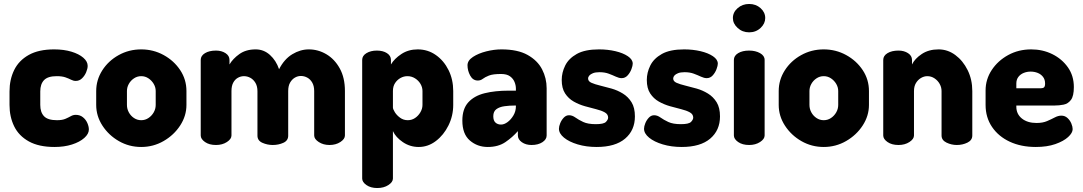

<svg xmlns="http://www.w3.org/2000/svg" viewBox="-20 -731 5458 968"><path d="M255 10Q176 10 125.5 -18Q75 -46 51.5 -94Q28 -142 28 -202V-270Q28 -330 51.5 -378Q75 -426 125 -454Q175 -482 253 -482Q302 -482 340 -470.5Q378 -459 400 -440Q422 -421 422 -399Q422 -385 414.5 -367Q407 -349 393.5 -336Q380 -323 362 -323Q350 -323 338.5 -329Q327 -335 310 -341Q293 -347 266 -347Q221 -347 202 -327Q183 -307 183 -270V-202Q183 -165 202 -145Q221 -125 267 -125Q294 -125 310 -132Q326 -139 337.5 -145.5Q349 -152 362 -152Q383 -152 398 -140Q413 -128 420.5 -110.5Q428 -93 428 -78Q428 -56 405 -35.5Q382 -15 343 -2.5Q304 10 255 10Z M692 10Q631 10 579.5 -19.5Q528 -49 496.5 -97.5Q465 -146 465 -202V-272Q465 -328 495.5 -376Q526 -424 578 -453Q630 -482 692 -482Q753 -482 805 -453.5Q857 -425 888.5 -377.5Q920 -330 920 -272V-202Q920 -147 888.5 -98.5Q857 -50 805 -20Q753 10 692 10ZM692 -125Q712 -125 728.5 -136Q745 -147 755 -164.5Q765 -182 765 -202V-272Q765 -291 755 -308Q745 -325 728.5 -336Q712 -347 692 -347Q672 -347 655.5 -336Q639 -325 629.5 -308Q620 -291 620 -272V-202Q620 -182 629.5 -164.5Q639 -147 655.5 -136Q672 -125 692 -125Z M1069 0Q1035 0 1013.5 -15Q992 -30 992 -48V-429Q992 -450 1013.5 -463Q1035 -476 1069 -476Q1097 -476 1117 -463Q1137 -450 1137 -429V-406Q1154 -435 1187 -458.5Q1220 -482 1269 -482Q1310 -482 1341 -454Q1372 -426 1387 -382Q1413 -433 1453.5 -457.5Q1494 -482 1537 -482Q1584 -482 1625.5 -457.5Q1667 -433 1693 -386Q1719 -339 1719 -272V-48Q1719 -30 1696 -15Q1673 0 1641 0Q1610 0 1587 -15Q1564 -30 1564 -48V-272Q1564 -297 1554.5 -314Q1545 -331 1529.5 -339.5Q1514 -348 1497 -348Q1481 -348 1466.5 -339.5Q1452 -331 1442.5 -314.5Q1433 -298 1433 -272V-47Q1433 -22 1408.5 -11Q1384 0 1355 0Q1328 0 1303 -11Q1278 -22 1278 -47V-271Q1278 -296 1268 -313Q1258 -330 1242.5 -338.5Q1227 -347 1210 -347Q1194 -347 1179.5 -339Q1165 -331 1156 -314.5Q1147 -298 1147 -272V-48Q1147 -30 1124 -15Q1101 0 1069 0Z M1882 217Q1849 217 1827.5 202Q1806 187 1806 169V-429Q1806 -450 1827.5 -463Q1849 -476 1880 -476Q1911 -476 1931 -463Q1951 -450 1951 -429V-406Q1968 -435 2003.5 -458.5Q2039 -482 2086 -482Q2137 -482 2177.5 -453.5Q2218 -425 2241.5 -377.5Q2265 -330 2265 -272V-202Q2265 -147 2241 -98.5Q2217 -50 2177.5 -20Q2138 10 2091 10Q2047 10 2011 -14.5Q1975 -39 1961 -70V169Q1961 187 1938 202Q1915 217 1882 217ZM2036 -125Q2056 -125 2072.5 -136Q2089 -147 2099.5 -165Q2110 -183 2110 -202V-272Q2110 -291 2100 -308Q2090 -325 2072.5 -336Q2055 -347 2034 -347Q2016 -347 1999.5 -338Q1983 -329 1972 -312.5Q1961 -296 1961 -272V-189Q1961 -181 1970.5 -165.5Q1980 -150 1997 -137.5Q2014 -125 2036 -125Z M2439 10Q2387 10 2349 -22.5Q2311 -55 2311 -123Q2311 -182 2341 -215Q2371 -248 2423.5 -261Q2476 -274 2545 -274H2581V-284Q2581 -301 2574 -318Q2567 -335 2551 -346.5Q2535 -358 2506 -358Q2465 -358 2445 -350Q2425 -342 2414 -333.5Q2403 -325 2389 -325Q2364 -325 2350.5 -350Q2337 -375 2337 -402Q2337 -426 2364.5 -444Q2392 -462 2431.5 -472Q2471 -482 2508 -482Q2590 -482 2640 -454Q2690 -426 2713 -381.5Q2736 -337 2736 -286V-48Q2736 -28 2714.5 -14Q2693 0 2660 0Q2631 0 2611 -14Q2591 -28 2591 -48V-70Q2564 -39 2528 -14.5Q2492 10 2439 10ZM2506 -103Q2522 -103 2539 -115.5Q2556 -128 2568.5 -149Q2581 -170 2581 -195V-199H2577Q2549 -199 2523.5 -195.5Q2498 -192 2482.5 -180.5Q2467 -169 2467 -145Q2467 -123 2478 -113Q2489 -103 2506 -103Z M2988 10Q2936 10 2892.5 -3Q2849 -16 2823.5 -37Q2798 -58 2798 -82Q2798 -94 2804.5 -110Q2811 -126 2822.5 -138Q2834 -150 2849 -150Q2865 -150 2881 -138.5Q2897 -127 2920.5 -116Q2944 -105 2984 -105Q3024 -105 3035 -116.5Q3046 -128 3046 -138Q3046 -155 3029 -164.5Q3012 -174 2985.5 -180.5Q2959 -187 2929 -195.5Q2899 -204 2872.5 -219Q2846 -234 2829 -260Q2812 -286 2812 -328Q2812 -365 2829.5 -400.5Q2847 -436 2888 -459Q2929 -482 3000 -482Q3044 -482 3082.5 -473Q3121 -464 3145.5 -447.5Q3170 -431 3170 -410Q3170 -400 3163.5 -382.5Q3157 -365 3144.5 -351Q3132 -337 3114 -337Q3101 -337 3085 -344.5Q3069 -352 3049 -359.5Q3029 -367 3002 -367Q2982 -367 2969.5 -362Q2957 -357 2951 -350Q2945 -343 2945 -335Q2945 -321 2962 -313.5Q2979 -306 3006 -299.5Q3033 -293 3063 -284.5Q3093 -276 3120 -259.5Q3147 -243 3164 -215.5Q3181 -188 3181 -144Q3181 -74 3131.5 -32Q3082 10 2988 10Z M3417 10Q3365 10 3321.5 -3Q3278 -16 3252.5 -37Q3227 -58 3227 -82Q3227 -94 3233.5 -110Q3240 -126 3251.5 -138Q3263 -150 3278 -150Q3294 -150 3310 -138.5Q3326 -127 3349.5 -116Q3373 -105 3413 -105Q3453 -105 3464 -116.5Q3475 -128 3475 -138Q3475 -155 3458 -164.5Q3441 -174 3414.5 -180.5Q3388 -187 3358 -195.5Q3328 -204 3301.5 -219Q3275 -234 3258 -260Q3241 -286 3241 -328Q3241 -365 3258.5 -400.5Q3276 -436 3317 -459Q3358 -482 3429 -482Q3473 -482 3511.5 -473Q3550 -464 3574.5 -447.5Q3599 -431 3599 -410Q3599 -400 3592.5 -382.5Q3586 -365 3573.5 -351Q3561 -337 3543 -337Q3530 -337 3514 -344.5Q3498 -352 3478 -359.5Q3458 -367 3431 -367Q3411 -367 3398.5 -362Q3386 -357 3380 -350Q3374 -343 3374 -335Q3374 -321 3391 -313.5Q3408 -306 3435 -299.5Q3462 -293 3492 -284.5Q3522 -276 3549 -259.5Q3576 -243 3593 -215.5Q3610 -188 3610 -144Q3610 -74 3560.5 -32Q3511 10 3417 10Z M3757 0Q3723 0 3701.5 -15Q3680 -30 3680 -48V-429Q3680 -450 3701.5 -463Q3723 -476 3757 -476Q3789 -476 3812 -463Q3835 -450 3835 -429V-48Q3835 -30 3812 -15Q3789 0 3757 0ZM3757 -568Q3723 -568 3699 -590Q3675 -612 3675 -640Q3675 -669 3699 -690Q3723 -711 3757 -711Q3791 -711 3814.5 -690Q3838 -669 3838 -640Q3838 -612 3814.5 -590Q3791 -568 3757 -568Z M4133 10Q4072 10 4020.5 -19.5Q3969 -49 3937.5 -97.5Q3906 -146 3906 -202V-272Q3906 -328 3936.5 -376Q3967 -424 4019 -453Q4071 -482 4133 -482Q4194 -482 4246 -453.5Q4298 -425 4329.5 -377.5Q4361 -330 4361 -272V-202Q4361 -147 4329.5 -98.5Q4298 -50 4246 -20Q4194 10 4133 10ZM4133 -125Q4153 -125 4169.5 -136Q4186 -147 4196 -164.5Q4206 -182 4206 -202V-272Q4206 -291 4196 -308Q4186 -325 4169.5 -336Q4153 -347 4133 -347Q4113 -347 4096.5 -336Q4080 -325 4070.5 -308Q4061 -291 4061 -272V-202Q4061 -182 4070.5 -164.5Q4080 -147 4096.5 -136Q4113 -125 4133 -125Z M4510 0Q4476 0 4454.5 -15Q4433 -30 4433 -48V-429Q4433 -450 4454.5 -463Q4476 -476 4510 -476Q4538 -476 4558 -463Q4578 -450 4578 -429V-406Q4592 -435 4627 -458.5Q4662 -482 4712 -482Q4758 -482 4796.5 -453.5Q4835 -425 4858.5 -377.5Q4882 -330 4882 -272V-48Q4882 -24 4857.5 -12Q4833 0 4804 0Q4777 0 4752 -12Q4727 -24 4727 -48V-272Q4727 -291 4717.5 -308Q4708 -325 4691.5 -336Q4675 -347 4655 -347Q4639 -347 4623.5 -338Q4608 -329 4598 -312.5Q4588 -296 4588 -272V-48Q4588 -30 4565 -15Q4542 0 4510 0Z M5202 10Q5128 10 5071 -16.5Q5014 -43 4981.5 -91Q4949 -139 4949 -202V-275Q4949 -331 4980 -378Q5011 -425 5063 -453.5Q5115 -482 5179 -482Q5237 -482 5285.5 -458Q5334 -434 5364 -391.5Q5394 -349 5394 -292Q5394 -247 5379.5 -227.5Q5365 -208 5342.5 -203.5Q5320 -199 5297 -199H5104V-193Q5104 -156 5132 -133.5Q5160 -111 5206 -111Q5237 -111 5259 -120.5Q5281 -130 5298 -139Q5315 -148 5331 -148Q5349 -148 5362 -136Q5375 -124 5381.5 -108Q5388 -92 5388 -80Q5388 -61 5365 -40Q5342 -19 5300.5 -4.5Q5259 10 5202 10ZM5104 -286H5228Q5239 -286 5244 -291Q5249 -296 5249 -310Q5249 -330 5238.5 -343.5Q5228 -357 5211.5 -363.5Q5195 -370 5176 -370Q5158 -370 5141.5 -363.5Q5125 -357 5114.5 -343.5Q5104 -330 5104 -310Z"/></svg>

Font: Dosis ExtraBold
Style: Regular
Weight: 800
Designer: EdgarTolentino, PabloImpallari, IginoMarini
Foundry: EdgarTolentino, PabloImpallari, IginoMarini
Version: Version 3.001; ttfautohint (v1.8.2)